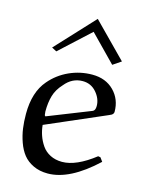

<svg xmlns="http://www.w3.org/2000/svg" viewBox="-113 -799 661 879"><g transform="rotate(15 217.0 -359.5)"><path d="M239.3 -731 396.5 -571.3 357.4 -544.9 236.3 -668.9 94.2 -538.1 71.3 -550.3ZM163.1 -396Q136.2 -367.2 126.7 -334.5Q117.2 -301.8 117.2 -259.8Q117.2 -253.9 119.1 -242.2L123 -237.8L325.2 -317.9Q337.9 -322.3 337.9 -344.2Q337.9 -378.4 312.3 -408.2Q286.6 -438 247.1 -438Q197.3 -438 163.1 -396ZM402.8 -318.8 121.1 -196.8Q123.5 -171.4 131.6 -147.9Q139.6 -124.5 154.3 -103Q168.9 -81.5 193.6 -68.8Q218.3 -56.2 250 -56.2Q316.9 -56.2 403.8 -124L415 -122.1L428.2 -104Q304.2 12.2 200.2 12.2Q161.6 12.2 131.8 -2Q102.1 -16.1 84 -38.8Q65.9 -61.5 54.4 -93.8Q43 -126 38.6 -157.7Q34.2 -189.5 34.2 -226.1Q34.2 -329.6 85 -388.2Q121.6 -431.2 173.3 -454.6Q225.1 -478 282.2 -478Q345.7 -478 384.8 -438.5Q423.8 -398.9 423.8 -339.8Q423.8 -334 420.4 -329.8Q417 -325.7 413.8 -324Q410.6 -322.3 402.8 -318.8Z"/></g></svg>

Font: Aref Ruqaa
Style: Regular
Weight: 400
Designer: Abdoulla Aref
Version: Version 0.7